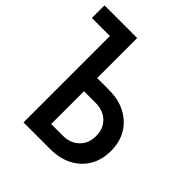

<svg xmlns="http://www.w3.org/2000/svg" viewBox="-203 -865 1001 1001"><g transform="rotate(45 297.5 -365.0)"><path d="M128 0V-637H-5V-730H236V-435H324Q394 -435 446 -407.5Q498 -380 527 -331.5Q556 -283 556 -217Q556 -152 527 -103Q498 -54 446 -27Q394 0 324 0ZM236 -96H321Q377 -96 411.5 -129.5Q446 -163 446 -217Q446 -272 411.5 -305Q377 -338 321 -338H236Z"/></g></svg>

Font: Pitagon Sans Mono SemiBold
Style: Regular
Weight: 600
Monospace: yes
Designer: Travis Tran
Foundry: Pitagon
Version: Version 1.001; ttfautohint (v1.8.4.7-5d5b);gftools[0.9.26]